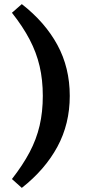

<svg xmlns="http://www.w3.org/2000/svg" viewBox="-20 -744 438 933"><path d="M188 -278Q188 -356 172.5 -422.5Q157 -489 124 -552Q91 -615 38 -682L86 -724Q199 -636 259 -525.5Q319 -415 319 -278Q319 -142 259 -31Q199 80 86 169L38 126Q91 58 124 -4.5Q157 -67 172.5 -133.5Q188 -200 188 -278Z"/></svg>

Font: Source Serif 4 SmText
Style: Bold
Weight: 700
Designer: Frank Grießhammer
Foundry: Adobe
Version: Version 4.005;hotconv 1.1.0;makeotfexe 2.6.0